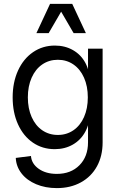

<svg xmlns="http://www.w3.org/2000/svg" viewBox="-20 -750 627 986"><path d="M61 61 139 51Q142 91 179 117Q216 143 272 143Q344 143 388 98.5Q432 54 432 -19V-500H507V-19Q507 51 478 104Q449 157 395.5 186.5Q342 216 272 216Q213 216 165.5 196Q118 176 90.5 140.5Q63 105 61 61ZM45 -250Q45 -327 72.5 -387.5Q100 -448 149.5 -482Q199 -516 262 -516Q314 -516 355 -492.5Q396 -469 418.5 -427Q441 -385 441 -330V-170Q441 -116 418 -73.5Q395 -31 354 -7.5Q313 16 261 16Q198 16 149 -17.5Q100 -51 72.5 -111.5Q45 -172 45 -250ZM431 -250Q431 -307 411.5 -351Q392 -395 357 -419Q322 -443 277 -443Q232 -443 197 -419Q162 -395 142.5 -351Q123 -307 123 -250Q123 -193 142.5 -149Q162 -105 197 -81Q232 -57 277 -57Q322 -57 357 -81Q392 -105 411.5 -149Q431 -193 431 -250ZM237 -730H351L421 -580H358L294 -690L230 -580H167Z"/></svg>

Font: Uncut Sans Variable
Style: Regular
Weight: 400
Designer: Kasper Nordkvist
Foundry: UNCUT.wtf
Version: Version 1.303;Glyphs 3.1.2 (3151)